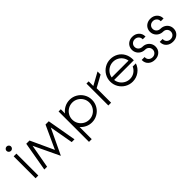

<svg xmlns="http://www.w3.org/2000/svg" viewBox="163 -1846 3181 3181"><g transform="rotate(-45 1753.5 -255.5)"><path d="M146 -513V0H82V-513ZM62 -661Q62 -681 77.5 -696Q93 -711 115 -711Q136 -711 151.5 -696Q167 -681 167 -661Q167 -639 151.5 -623.5Q136 -608 115 -608Q93 -608 77.5 -623.5Q62 -639 62 -661Z M427 -416 352 0H287L377 -513H453L641 -105L828 -513H904L994 0H929L855 -416L642 32H640Z M1198 -84V200H1134V-513H1186V-414Q1223 -464 1279 -492.5Q1335 -521 1399 -521Q1471 -521 1531.5 -485.5Q1592 -450 1627.5 -389.5Q1663 -329 1663 -257Q1663 -185 1627.5 -124Q1592 -63 1531.5 -27.5Q1471 8 1399 8Q1340 8 1288 -16.5Q1236 -41 1198 -84ZM1599 -257Q1599 -312 1572 -357.5Q1545 -403 1499.5 -430Q1454 -457 1399 -457Q1344 -457 1298 -430Q1252 -403 1225 -357.5Q1198 -312 1198 -257Q1198 -202 1225 -156Q1252 -110 1298 -83Q1344 -56 1399 -56Q1454 -56 1499.5 -83Q1545 -110 1572 -156Q1599 -202 1599 -257Z M1787 -513H1839V-404L2059 -525V-453L1852 -339V0H1787Z M2088 -257Q2088 -329 2123.5 -389.5Q2159 -450 2220 -485.5Q2281 -521 2353 -521Q2425 -521 2486.5 -486.5Q2548 -452 2583.5 -386Q2619 -320 2615 -231H2154Q2160 -182 2188 -142Q2216 -102 2259.5 -79Q2303 -56 2353 -56Q2411 -56 2458 -87Q2505 -118 2529 -171H2603Q2576 -91 2507.5 -41.5Q2439 8 2353 8Q2281 8 2220 -27.5Q2159 -63 2123.5 -124Q2088 -185 2088 -257ZM2549 -289Q2542 -336 2514.5 -374.5Q2487 -413 2444.5 -435Q2402 -457 2353 -457Q2304 -457 2261.5 -435Q2219 -413 2190.5 -374.5Q2162 -336 2155 -289Z M2711 -135V-143H2779V-134Q2779 -96 2805.5 -71Q2832 -46 2872 -46Q2911 -46 2937 -71Q2963 -96 2963 -134Q2963 -173 2937 -198Q2911 -223 2872 -223Q2827 -223 2791 -243.5Q2755 -264 2734.5 -299Q2714 -334 2714 -376Q2714 -418 2734 -452Q2754 -486 2790 -505.5Q2826 -525 2872 -525Q2940 -525 2985 -483Q3030 -441 3030 -377V-372H2965V-379Q2965 -416 2938.5 -441.5Q2912 -467 2873 -467Q2833 -467 2806.5 -442Q2780 -417 2780 -379Q2780 -340 2806.5 -314.5Q2833 -289 2872 -288Q2918 -288 2954 -268Q2990 -248 3010.5 -213.5Q3031 -179 3031 -136Q3031 -71 2986.5 -29.5Q2942 12 2872 12Q2801 12 2756 -29Q2711 -70 2711 -135Z M3134 -135V-143H3202V-134Q3202 -96 3228.5 -71Q3255 -46 3295 -46Q3334 -46 3360 -71Q3386 -96 3386 -134Q3386 -173 3360 -198Q3334 -223 3295 -223Q3250 -223 3214 -243.5Q3178 -264 3157.5 -299Q3137 -334 3137 -376Q3137 -418 3157 -452Q3177 -486 3213 -505.5Q3249 -525 3295 -525Q3363 -525 3408 -483Q3453 -441 3453 -377V-372H3388V-379Q3388 -416 3361.5 -441.5Q3335 -467 3296 -467Q3256 -467 3229.5 -442Q3203 -417 3203 -379Q3203 -340 3229.5 -314.5Q3256 -289 3295 -288Q3341 -288 3377 -268Q3413 -248 3433.5 -213.5Q3454 -179 3454 -136Q3454 -71 3409.5 -29.5Q3365 12 3295 12Q3224 12 3179 -29Q3134 -70 3134 -135Z"/></g></svg>

Font: Lineal Light
Style: Regular
Weight: 300
Designer: Created by Frank Adebiaye with contributions from Anton Moglia & Ariel Martín Pérez
Created by Frank ADEBIAYE with FontF
Foundry: Velvetyne Type Foundry
Version: Version 2.000